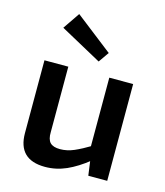

<svg xmlns="http://www.w3.org/2000/svg" viewBox="-114 -841 811 941"><g transform="rotate(15 291.5 -370.5)"><path d="M186 -491V-159Q185 -122 200.5 -106Q216 -90 251 -90Q286 -90 321 -105Q356 -120 406 -150L418 -78Q362 -33 310 -10Q258 13 202 13Q65 13 65 -122V-491ZM515 -491V0H419L406 -95L394 -109V-491ZM171 -754 360 -607 323 -554 113 -669Z"/></g></svg>

Font: Exo 2 SemiBold
Style: Regular
Weight: 600
Designer: Natanael Gama
Foundry: Natanael Gama
Version: Version 2.010